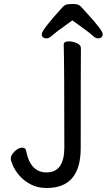

<svg xmlns="http://www.w3.org/2000/svg" viewBox="-20 -918 540 961"><path d="M214 23Q167 23 132 4Q97 -15 75.5 -41Q54 -67 44 -90.5Q34 -114 34 -124Q34 -136 43 -148.5Q52 -161 65 -170Q78 -179 92 -179Q108 -179 111 -162Q132 -55 213 -55Q302 -55 302 -180Q302 -589 299 -695Q299 -711 324 -711Q344 -711 364.5 -702Q385 -693 385 -677Q384 -588 384 -177Q384 23 214 23ZM214 -726Q189 -726 189 -747Q189 -768 292 -881Q304 -894 315.5 -896Q327 -898 349 -898Q374 -898 385.5 -884.5Q397 -871 415 -852Q494 -766 494 -748Q494 -726 469 -726Q458 -726 440.5 -742.5Q423 -759 342 -816Q258 -756 242 -741Q226 -726 214 -726Z"/></svg>

Font: LXGW WenKai Mono TC
Style: Bold
Weight: 700
Designer: LXGW / Fontworks Inc.
Foundry: LXGW / Fontworks Inc.
Version: Version 1.330